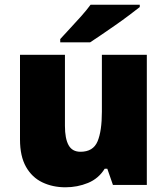

<svg xmlns="http://www.w3.org/2000/svg" viewBox="-20 -786 710 816"><path d="M604 -553V0H460L436 -69H425Q399 -27 354 -8.5Q309 10 258 10Q204 10 160 -11Q116 -32 90.5 -77Q65 -122 65 -193V-553H256V-251Q256 -197 271.5 -169Q287 -141 322 -141Q376 -141 394.5 -185Q413 -229 413 -311V-553ZM574 -756Q556 -742 529 -721.5Q502 -701 471 -679.5Q440 -658 411.5 -638.5Q383 -619 363 -606H236V-620Q253 -639 277 -664.5Q301 -690 325 -717Q349 -744 365 -766H574Z"/></svg>

Font: Noto Sans Georgian Black
Style: Regular
Weight: 900
Designer: Monotype Design Team, Akaki Razmadze
Foundry: Google LLC
Version: Version 2.005; ttfautohint (v1.8.4.7-5d5b)